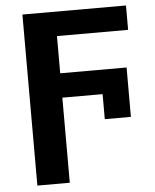

<svg xmlns="http://www.w3.org/2000/svg" viewBox="-55 -592 710 879"><g transform="rotate(-5 300.0 -153.0)"><path d="M81 240V-546H557V-434H230V-263H535V-36H415V-151H230V240Z"/></g></svg>

Font: Noto Sans Mono
Style: Bold
Weight: 700
Designer: Monotype Design Team
Foundry: Monotype Imaging Inc.
Version: Version 2.014